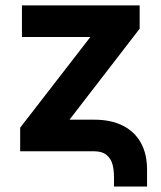

<svg xmlns="http://www.w3.org/2000/svg" viewBox="-20 -550 584 698"><path d="M322.8 0H53.3V-85.8L308.5 -415.5H59.8V-530.4H487.7V-445.6L232.7 -114.9H322.8Q383.8 -114.9 426.8 -93.1Q469.9 -71.2 492.3 -30.5Q514.6 10.2 514.6 65.9V128H394.4V93.2Q394.4 67.9 388.9 47.3Q383.4 26.7 367.3 13.3Q351.2 0 322.8 0Z"/></svg>

Font: Pretendard Variable
Style: Regular
Weight: 400
Designer: Base glyphs from Inter by Rasmus Andersson; Hangul glyphs from Noto Sans CJK(Source Han Sans) by Jang Soo-young and Kang
Foundry: Kil Hyung-jin
Version: Version 1.100;FEAKit 1.0